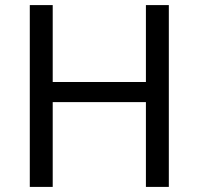

<svg xmlns="http://www.w3.org/2000/svg" viewBox="-20 -734 781 754"><path d="M643 0V-714H553V-412H187V-714H97V0H187V-333H553V0Z"/></svg>

Font: Noto Sans Brahmi
Style: Regular
Weight: 400
Designer: Monotype Design Team
Foundry: Monotype Imaging Inc.
Version: Version 2.004